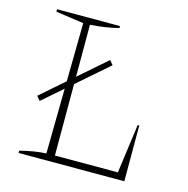

<svg xmlns="http://www.w3.org/2000/svg" viewBox="-97 -738 814 831"><g transform="rotate(15 309.5 -322.0)"><path d="M525 -250H532V0H58V-10Q89 -18 118 -23Q147 -28 175 -29L183 -615L58 -633V-644H340V-635Q312 -628 280 -623Q248 -618 213 -616V-30H495ZM88 -241 72 -260 337 -491 353 -472Z"/></g></svg>

Font: Piazzolla SC Thin
Style: Regular
Weight: 100
Designer: Juan Pablo del Peral
Foundry: Huerta Tipografica
Version: Version 1.330